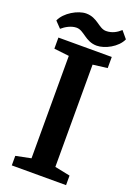

<svg xmlns="http://www.w3.org/2000/svg" viewBox="-179 -1004 749 1070"><g transform="rotate(20 195.5 -469.0)"><path d="M29.8 -807.1C51.3 -826.2 84 -844.7 115.2 -844.7C159.7 -844.7 185.5 -788.6 253.4 -788.6C301.3 -788.6 372.1 -825.2 395 -877.4L359.4 -919.9C338.4 -900.4 310.5 -883.3 274.4 -883.3C230.5 -883.3 206.5 -937.5 138.2 -937.5C90.8 -937.5 17.1 -896.5 -5.4 -843.8ZM37.6 0H359.4V-56.6L268.6 -75.2V-681.6L354.5 -692.4V-758.3H38.1V-692.4L127.4 -682.1V-74.7L37.6 -56.6Z"/></g></svg>

Font: Merriweather
Style: Bold
Weight: 700
Designer: Eben Sorkin ( eben@eyebytes.com )
Foundry: Sorkin Type Co.
Version: Version 1.003